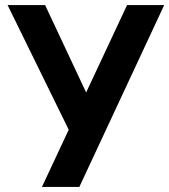

<svg xmlns="http://www.w3.org/2000/svg" viewBox="-20 -740 670 760"><path d="M630 -720H483L321 -374L158.5 -720H10L252 -226.5L146 0H294Z"/></svg>

Font: Vela Sans ExtBd
Style: Regular
Weight: 800
Designer: Principal design: Mikhail Sharanda - project Manrope.
Design modification: Ravid Balaliev
Foundry: Mikhail Sharanda
Version: Version 1.001